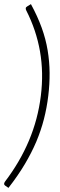

<svg xmlns="http://www.w3.org/2000/svg" viewBox="-30 -781 293 931"><path d="M11 130 -5 119Q-8 117 -9 115Q-10 113 -10 110Q-10 106 -6 100Q67 4 110.5 -99.5Q154 -203 168 -316Q182 -428 164 -531.5Q146 -635 97 -731Q94 -738 95 -741Q95 -744 97 -746Q99 -748 102 -750L120 -761Q152 -702 172 -647Q192 -592 201 -537Q210 -483 210.5 -428Q211 -373 204 -316Q197 -258 183 -203.5Q169 -149 146 -94Q123 -40 90 15.5Q57 71 11 130Z"/></svg>

Font: Aleo ExtraLight
Style: Italic
Weight: 250
Italic angle: -7°
Designer: Alessio Laiso
Foundry: Alessio Laiso
Version: Version 2.001;gftools[0.9.29]